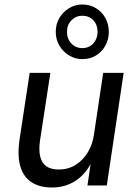

<svg xmlns="http://www.w3.org/2000/svg" viewBox="-20 -825 610 854"><path d="M211 9Q157 9 121 -14Q85 -37 71 -83Q57 -129 66 -198L112 -501H204L158 -200Q152 -159 158.5 -130Q165 -101 185.5 -86Q206 -71 242 -71Q283 -71 316 -91.5Q349 -112 370.5 -147.5Q392 -183 398 -227L439 -501H530L455 0H369L385 -109H390Q363 -52 317 -21.5Q271 9 211 9ZM346 -562Q314 -562 287 -578.5Q260 -595 244 -622.5Q228 -650 228 -683Q228 -718 244 -745Q260 -772 287 -788.5Q314 -805 346 -805Q380 -805 407 -788.5Q434 -772 449 -744.5Q464 -717 464 -682Q464 -650 449 -622.5Q434 -595 407.5 -578.5Q381 -562 346 -562ZM346 -611Q376 -611 395 -632Q414 -653 414 -683Q414 -715 395 -735Q376 -755 346 -755Q318 -755 298 -735Q278 -715 278 -683Q278 -652 297.5 -631.5Q317 -611 346 -611Z"/></svg>

Font: Nunitoga
Style: Medium Italic
Weight: 500
Italic angle: -9°
Designer: Vernon Adams
Foundry: Vernon Adams
Version: Version 1.0